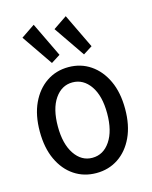

<svg xmlns="http://www.w3.org/2000/svg" viewBox="-107 -759 664 839"><g transform="rotate(-15 225.0 -339.5)"><path d="M225 9Q169 9 125.5 -20Q82 -49 57 -102.5Q32 -156 32 -230Q32 -304 57 -357.5Q82 -411 125.5 -440.5Q169 -470 225 -470Q281 -470 324.5 -440.5Q368 -411 393 -357.5Q418 -304 418 -230Q418 -156 393 -102.5Q368 -49 324.5 -20Q281 9 225 9ZM225 -60Q275 -60 306 -106Q337 -152 337 -231Q337 -311 305.5 -356Q274 -401 225 -401Q176 -401 145 -356Q114 -311 114 -231Q114 -152 145 -106Q176 -60 225 -60ZM161 -506 65 -646 127 -688 202 -532ZM306 -506 210 -646 272 -688 347 -532Z"/></g></svg>

Font: Inconsolata SemiCondensed Medium
Style: Regular
Weight: 500
Width: 4
Monospace: yes
Designer: Raph Levien, Cyreal, Brenton Simpson
Foundry: Raph Levien, Cyreal, Google
Version: Version 3.001; ttfautohint (v1.8.2.53-6de2)